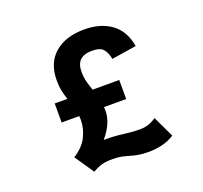

<svg xmlns="http://www.w3.org/2000/svg" viewBox="-126 -862 1084 1023"><g transform="rotate(-20 416.5 -350.5)"><path d="M241 15 167 -94Q223 -129 245.5 -176Q268 -223 268 -269Q268 -275 267.5 -280.5Q267 -286 267 -291H167V-399H239Q231 -422 225 -448.5Q219 -475 219 -510Q219 -609 281 -662.5Q343 -716 449 -716Q541 -716 601.5 -672Q662 -628 677 -539L537 -517Q531 -552 513.5 -573.5Q496 -595 449 -595Q359 -595 359 -510Q359 -476 366 -450Q373 -424 382 -399H533V-291H407Q408 -286 408 -280.5Q408 -275 408 -269Q408 -200 346 -127H356Q398 -127 427 -124Q456 -121 484.5 -117.5Q513 -114 550 -114Q598 -114 640 -144L697 -24Q665 -3 627 6Q589 15 550 15Q515 15 491 10.5Q467 6 447 0Q427 -6 406 -10.5Q385 -15 356 -15Q319 -15 295.5 -9Q272 -3 241 15Z"/></g></svg>

Font: Zen Kaku Gothic New Black
Style: Regular
Weight: 900
Designer: Yoshimichi Ohira
Foundry: Positype
Version: Version 1.001